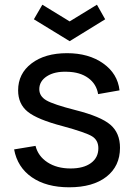

<svg xmlns="http://www.w3.org/2000/svg" viewBox="-20 -781 571 816"><path d="M276 -606 124 -699 160 -761 276 -690 392 -761 427 -699ZM274 15Q177 15 115.5 -27.5Q54 -70 40 -146L131 -161Q142 -117 182 -91Q222 -65 280 -65Q335 -65 366.5 -88Q398 -111 398 -151Q398 -185 371.5 -201.5Q345 -218 246 -245Q139 -273 98 -306Q57 -339 57 -397Q57 -468 114 -511.5Q171 -555 265 -555Q357 -555 418.5 -511.5Q480 -468 488 -397L397 -381Q390 -424 355 -449.5Q320 -475 265 -476Q212 -478 179.5 -457Q147 -436 147 -402Q147 -372 177 -354.5Q207 -337 301 -313Q408 -286 449 -251Q490 -216 490 -153Q490 -75 432.5 -30Q375 15 274 15Z"/></svg>

Font: Manrope Medium
Style: Medium
Weight: 500
Designer: Mikhail Sharanda
Foundry: Mikhail Sharanda
Version: Version 4.000;hotconv 1.0.109;makeotfexe 2.5.65596